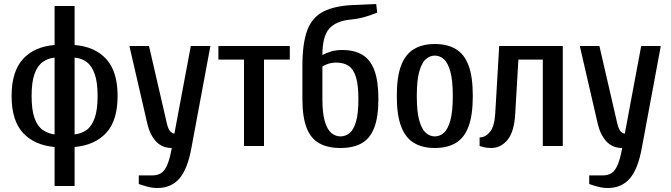

<svg xmlns="http://www.w3.org/2000/svg" viewBox="-20 -730 3354 960"><path d="M253 200V5Q152 -4 95 -65.5Q38 -127 38 -250Q38 -373 95 -435Q152 -497 253 -505V-700H353V-505Q454 -497 511 -435Q568 -373 568 -250Q568 -127 511 -65.5Q454 -4 353 5V200ZM253 -58V-442Q220 -439 193.5 -420Q167 -401 152.5 -360Q138 -319 138 -250Q138 -181 152.5 -140Q167 -99 193.5 -80.5Q220 -62 253 -58ZM353 -58Q388 -62 413.5 -80.5Q439 -99 453.5 -140Q468 -181 468 -250Q468 -319 453.5 -360Q439 -401 413.5 -420Q388 -439 353 -442Z M767 210Q742 210 717.5 203.5Q693 197 674 190V147H742Q767 147 785 136Q803 125 816 95Q829 65 839 10Q791 10 760.5 -22.5Q730 -55 717 -110L627 -500H725L815 -110Q822 -82 832.5 -72Q843 -62 852 -62L934 -500H1032L937 10Q918 115 877 162.5Q836 210 767 210Z M1200 0V-432H1072V-500H1429V-432H1300V0Z M1682 10Q1619 10 1576.5 -13.5Q1534 -37 1513 -91Q1492 -145 1492 -235V-400Q1492 -514 1516.5 -579Q1541 -644 1597.5 -672.5Q1654 -701 1747 -705L1861 -710L1866 -667Q1840 -656 1806.5 -646Q1773 -636 1732 -632Q1660 -625 1626 -586.5Q1592 -548 1592 -455Q1613 -466 1636.5 -473Q1660 -480 1692 -480Q1751 -480 1791 -456.5Q1831 -433 1851.5 -379.5Q1872 -326 1872 -235Q1872 -145 1851 -91Q1830 -37 1788 -13.5Q1746 10 1682 10ZM1682 -48Q1708 -48 1728 -64.5Q1748 -81 1760 -121.5Q1772 -162 1772 -235Q1772 -306 1759.5 -345.5Q1747 -385 1722.5 -401Q1698 -417 1662 -417Q1640 -417 1621 -411Q1602 -405 1592 -397V-235Q1592 -162 1604.5 -121.5Q1617 -81 1637.5 -64.5Q1658 -48 1682 -48Z M2154 10Q2093 10 2050.5 -15Q2008 -40 1986 -97Q1964 -154 1964 -250Q1964 -347 1986 -403.5Q2008 -460 2050.5 -485Q2093 -510 2154 -510Q2216 -510 2258.5 -485Q2301 -460 2322.5 -403.5Q2344 -347 2344 -250Q2344 -154 2322.5 -97Q2301 -40 2258.5 -15Q2216 10 2154 10ZM2154 -48Q2179 -48 2199 -65.5Q2219 -83 2231.5 -127Q2244 -171 2244 -250Q2244 -329 2231.5 -373Q2219 -417 2199 -434.5Q2179 -452 2154 -452Q2130 -452 2109.5 -434.5Q2089 -417 2076.5 -373Q2064 -329 2064 -250Q2064 -171 2076.5 -127Q2089 -83 2109.5 -65.5Q2130 -48 2154 -48Z M2436 10Q2413 10 2396 5Q2379 0 2378 0V-43Q2407 -43 2429.5 -70Q2452 -97 2456 -160L2476 -500H2794V0H2694V-432H2572L2556 -160Q2551 -71 2517.5 -30.5Q2484 10 2436 10Z M3019 210Q2994 210 2969.5 203.5Q2945 197 2926 190V147H2994Q3019 147 3037 136Q3055 125 3068 95Q3081 65 3091 10Q3043 10 3012.5 -22.5Q2982 -55 2969 -110L2879 -500H2977L3067 -110Q3074 -82 3084.5 -72Q3095 -62 3104 -62L3186 -500H3284L3189 10Q3170 115 3129 162.5Q3088 210 3019 210Z"/></svg>

Font: Cuprum Medium
Style: Regular
Weight: 500
Designer: Jovanny Lemonad
Foundry: Jovanny Lemonad
Version: Version 3.000